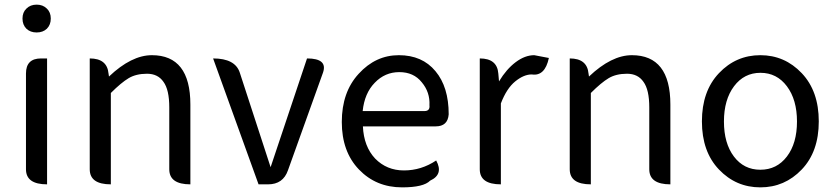

<svg xmlns="http://www.w3.org/2000/svg" viewBox="-20 -795 3602 828"><path d="M183 0Q92 0 92 -65V-478Q92 -543 157 -543H183V0ZM94 -671Q77 -688 77 -715Q77 -742 94 -758Q111 -775 138 -775Q165 -775 182 -758Q199 -742 199 -715Q199 -688 182 -671Q165 -655 138 -655Q111 -655 94 -671Z M458 0Q367 0 367 -65V-543Q442 -543 448 -478L450 -465Q547 -557 635 -557Q801 -557 801 -344V0Q710 0 710 -65V-332Q710 -408 685 -442Q661 -477 614 -477Q567 -477 535 -458Q503 -439 458 -394V0Z M1095 0 899 -543Q994 -543 1014 -482L1147 -74L1304 -543Q1394 -543 1373 -482L1222 -61Q1201 0 1136 0Z M1714 13Q1602 13 1528 -64Q1454 -141 1454 -269Q1454 -398 1527 -477Q1600 -557 1700 -557Q1801 -557 1858 -488Q1915 -420 1915 -302Q1911 -250 1859 -250H1545Q1549 -163 1598 -111Q1648 -60 1722 -60Q1797 -60 1861 -103Q1894 -43 1835 -16Q1807 13 1714 13ZM1544 -316H1810Q1835 -316 1832 -341Q1835 -397 1799 -440Q1764 -484 1702 -484Q1640 -484 1596 -438Q1552 -393 1544 -316Z M2140 0Q2049 0 2049 -65V-543Q2124 -543 2129 -478L2132 -444Q2164 -497 2204 -527Q2244 -557 2284 -557L2347 -545Q2330 -465 2273 -474Q2239 -474 2202 -444Q2165 -414 2140 -349V0Z M2528 0Q2437 0 2437 -65V-543Q2512 -543 2518 -478L2520 -465Q2617 -557 2705 -557Q2871 -557 2871 -344V0Q2780 0 2780 -65V-332Q2780 -408 2755 -442Q2731 -477 2684 -477Q2637 -477 2605 -458Q2573 -439 2528 -394V0Z M3437.5 -64Q3364 13 3259 13Q3154 13 3080.5 -64Q3007 -141 3007 -271.5Q3007 -402 3080.5 -479.5Q3154 -557 3259 -557Q3364 -557 3437.5 -479.5Q3511 -402 3511 -271.5Q3511 -141 3437.5 -64ZM3145 -120Q3188 -63 3259 -63Q3330 -63 3373.5 -120Q3417 -177 3417 -271Q3417 -365 3373.5 -423Q3330 -481 3259.5 -481Q3189 -481 3145.5 -423Q3102 -365 3102 -271Q3102 -177 3145 -120Z"/></svg>

Font: Swei Toothpaste CJK TC
Style: Regular
Weight: 400
Version: Version 1.0